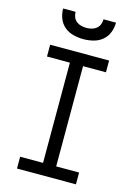

<svg xmlns="http://www.w3.org/2000/svg" viewBox="-140 -1028 779 1101"><g transform="rotate(15 250.0 -477.5)"><path d="M75 0V-70H211V-665H75V-735H425V-665H289V-70H425V0ZM250 -815Q220 -815 190.5 -822.5Q161 -830 138 -849Q115 -868 104 -896.5Q93 -925 93 -955H167Q167 -939 173 -924Q179 -909 191 -899.5Q203 -890 218.5 -886Q234 -882 250 -882Q266 -882 281.5 -886Q297 -890 309 -899.5Q321 -909 327 -924Q333 -939 333 -955H407Q407 -925 396 -896.5Q385 -868 362 -849Q339 -830 309.5 -822.5Q280 -815 250 -815Z"/></g></svg>

Font: Iosevka Fuck
Style: Regular
Weight: 400
Monospace: yes
Designer: Belleve Invis
Foundry: Belleve Invis
Version: Version 28.0.7; ttfautohint (v1.8.3)